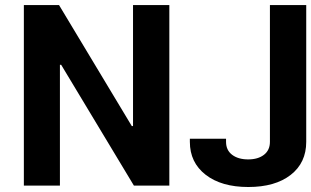

<svg xmlns="http://www.w3.org/2000/svg" viewBox="-20 -729 1223 754"><path d="M955.1 5.4Q849.6 5.4 787.6 -42.7Q725.6 -90.8 725.6 -171.9V-184.1H867.7V-171.9Q867.7 -139.2 891.6 -121.1Q915.5 -103 954.6 -103Q993.2 -103 1016.6 -121.1Q1040 -139.2 1040 -171.9V-709H1182.6V-171.9Q1182.6 -89.8 1121.6 -42.2Q1060.5 5.4 955.1 5.4ZM502.4 -709H645V0H505.9L220.2 -474.6H215.3V0H73.7V-709H211.9L497.6 -233.9H502.4Z"/></svg>

Font: Estedad-FD Bold
Style: Regular
Weight: 700
Designer: Amin Abedi
Version: Version 7.3